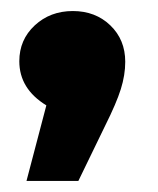

<svg xmlns="http://www.w3.org/2000/svg" viewBox="-20 -611 287 348"><path d="M207 -499Q207 -475 199 -449.5Q191 -424 171 -384L122 -283H28L64 -420Q15 -450 15 -500Q15 -539 43 -565Q71 -591 112 -591Q153 -591 180 -565Q207 -539 207 -499Z"/></svg>

Font: FiraGO Heavy
Style: Regular
Weight: 900
Designer: bBox Type
Foundry: bBox Type GmbH
Version: Version 1.001